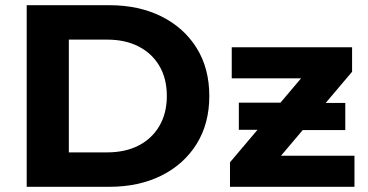

<svg xmlns="http://www.w3.org/2000/svg" viewBox="-20 -720 1419 740"><path d="M82.9 0V-700H400.8Q515.4 -700 602.3 -656.6Q689.2 -613.2 737.9 -534.9Q786.7 -456.6 786.7 -350Q786.7 -243.8 737.9 -165.3Q689.2 -86.8 602.3 -43.4Q515.4 0 400.8 0ZM245.3 -132.7H393.2Q463.1 -132.7 514.5 -159.3Q565.9 -185.8 594.4 -234.8Q623 -283.7 623 -350Q623 -417.3 594.4 -465.7Q565.9 -514.2 514.5 -540.7Q463.1 -567.3 393.2 -567.3H245.3ZM866.4 0V-94.4L1184 -469.7L1211.3 -418.2H873.2V-537.9H1337V-443.5L1019.5 -68.3L990.9 -119.7H1346.2V0ZM1119.1 -218.7 1077.6 -219.7H900.5V-324.3H1117.9L1158.8 -323.3H1310.8V-218.7Z"/></svg>

Font: Montserrat Alternates Thin
Style: Regular
Weight: 100
Designer: Julieta Ulanovsky
Foundry: Julieta Ulanovsky
Version: Version 9.000